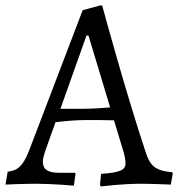

<svg xmlns="http://www.w3.org/2000/svg" viewBox="-35 -669 649 699"><path d="M332 10C332 10 404 0 481 0C515 0 587 3 587 3L594 -38L592 -42C534 -47 512 -63 496 -113C421 -338 337 -649 337 -649H329L266 -632L71 -121C49 -65 30 -48 -7 -44L-15 3C-15 3 47 0 95 0C161 0 234 7 234 7L240 -36L238 -40H181C139 -40 121 -52 121 -81C121 -90 124 -102 130 -120L167 -224C190 -227 237 -232 276 -232C304 -232 356 -232 380 -231L413 -122C419 -103 422 -87 422 -74C422 -50 402 -41 333 -36L329 3ZM185 -273 280 -540H287L366 -278C343 -276 300 -273 273 -273Z"/></svg>

Font: Alegreya SC
Style: Regular
Weight: 400
Designer: Juan Pablo del Peral
Foundry: Huerta Tipografica
Version: Version 2.007;PS 002.007;hotconv 1.0.88;makeotf.lib2.5.64775